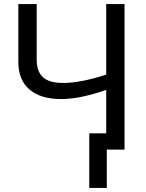

<svg xmlns="http://www.w3.org/2000/svg" viewBox="-20 -734 718 942"><path d="M591 0H504V188H418V-80H501V-293Q373 -248 280 -248Q179 -248 124.5 -295Q70 -342 70 -429V-714H160V-442Q160 -383 191 -355Q222 -327 289 -327Q376 -327 501 -368V-714H591Z"/></svg>

Font: Advent Sans Logo
Style: Regular
Weight: 400
Designer: Types & Symbols
Foundry: Types & Symbols
Version: Version 1.002